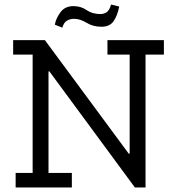

<svg xmlns="http://www.w3.org/2000/svg" viewBox="-20 -827 778 847"><path d="M506 -798Q498 -758 481 -733.5Q464 -709 428 -709Q390 -709 362 -726.5Q334 -744 305 -744Q291 -744 276.5 -736.5Q262 -729 255 -705L222 -718Q226 -744 246 -772Q266 -800 304 -800Q337 -800 362 -782.5Q387 -765 423 -765Q436 -765 449 -772Q462 -779 470 -807ZM703 -586H622V0H575L198 -512H194V-64H297V0H49V-64H124V-586H38V-650H178L548 -149H552V-586H454V-650H703Z"/></svg>

Font: Zilla Slab
Style: Regular
Weight: 400
Designer: Typotheque.com
Foundry: Typotheque type foundry
Version: Version 1.1; 2017; ttfautohint (v1.6)